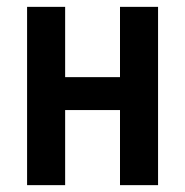

<svg xmlns="http://www.w3.org/2000/svg" viewBox="-20 -540 540 560"><path d="M59 0V-520H170V-315H330V-520H441V0H330V-219H170V0Z"/></svg>

Font: Moesevka
Style: Bold
Weight: 700
Monospace: yes
Designer: Belleve Invis
Foundry: Belleve Invis
Version: Version 32.5.0; ttfautohint (v1.8.4)